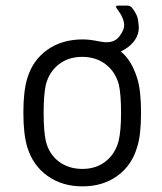

<svg xmlns="http://www.w3.org/2000/svg" viewBox="-20 -654 576 682"><path d="M467 -377Q481 -334 481 -254Q481 -173 467 -131Q448 -66 396.5 -29Q345 8 273 8Q201 8 149 -29Q97 -66 77 -131Q63 -177 63 -254Q63 -331 77 -376Q96 -440 148 -477Q200 -514 274 -514Q299 -514 332 -507Q338 -506 352 -504Q356 -504 359 -504Q389 -504 405 -526Q421 -548 421 -564Q421 -589 397 -621Q392 -627 392 -630Q392 -634 399 -634H433Q443 -634 450 -625Q468 -602 470.5 -582Q473 -562 473 -556Q473 -528 454 -505Q438 -485 409 -471Q447 -441 467 -377ZM401 -152Q410 -188 410 -253Q410 -319 402 -354Q390 -399 355.5 -425.5Q321 -452 272 -452Q223 -452 189 -425.5Q155 -399 143 -354Q135 -319 135 -253Q135 -187 143 -152Q154 -107 188.5 -80.5Q223 -54 273 -54Q321 -54 355 -80.5Q389 -107 401 -152Z"/></svg>

Font: LinhAnh
Style: Regular
Weight: 400
Designer: Jeremy Tribby
Foundry: Tribby Type
Version: Version 1.408